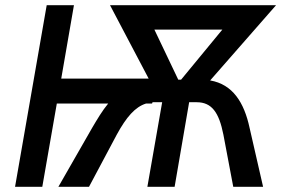

<svg xmlns="http://www.w3.org/2000/svg" viewBox="-20 -720 1085 740"><path d="M143 0 199 -321H397C374 -293 355 -261 335 -227L205 0H323L430 -201C467 -269 501 -308 543 -321H566L568 -326H577H605L548 0H653L709 -326H738C796 -326 824 -287 841 -201L879 0H994L942 -227C921 -325 877 -395 790 -410L1044 -700H404L553 -417H216L265 -700H160L38 0ZM575 -606H837L678 -413H667Z"/></svg>

Font: Fixel Text 20240404 Medium
Style: Italic
Weight: 500
Width: 4
Italic angle: -10°
Designer: AlfaBravo + MacPaw
Foundry: Kyrylo Tkachov, Marchela Mozhyna, Serhii Makarenko, Maria Weinstein, Zakhar Kryvoshyya
Version: Version 1.211;Glyphs 3.2 (3225)